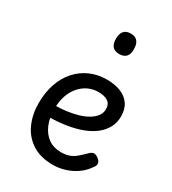

<svg xmlns="http://www.w3.org/2000/svg" viewBox="-196 -899 917 1023"><g transform="rotate(30 263.0 -388.0)"><path d="M293 19Q214 19 163 -15Q112 -49 87.5 -105Q63 -161 63 -228Q63 -295 81.5 -348.5Q100 -402 134 -440Q168 -478 214.5 -498.5Q261 -519 316 -519Q365 -519 401.5 -504.5Q438 -490 458.5 -460.5Q479 -431 479 -386Q479 -348 462.5 -317Q446 -286 416 -262.5Q386 -239 345 -223.5Q304 -208 253 -200Q202 -192 145 -191V-261Q178 -261 212.5 -265.5Q247 -270 279 -279Q311 -288 336 -302.5Q361 -317 375.5 -336Q390 -355 390 -379Q390 -411 368.5 -425Q347 -439 311 -439Q278 -439 249.5 -426Q221 -413 198.5 -387.5Q176 -362 163.5 -326Q151 -290 151 -244Q151 -189 168.5 -148Q186 -107 218 -84Q250 -61 295 -61Q325 -61 346 -68.5Q367 -76 385.5 -91.5Q404 -107 426 -129Q441 -144 453.5 -144Q466 -144 480 -133Q494 -122 497 -109.5Q500 -97 490 -84Q465 -46 431 -23.5Q397 -1 361.5 9Q326 19 293 19ZM304 -669Q276 -669 262 -684.5Q248 -700 248 -731Q248 -763 262 -779Q276 -795 304 -795Q331 -795 345 -779Q359 -763 359 -731Q360 -700 345.5 -684.5Q331 -669 304 -669Z"/></g></svg>

Font: Playwrite ES
Style: Regular
Weight: 400
Designer: Veronika Burian, José Scaglione
Foundry: TypeTogether
Version: Version 1.002